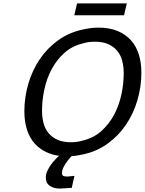

<svg xmlns="http://www.w3.org/2000/svg" viewBox="-20 -899 844 1119"><path d="M372 12Q308 12 261 -7.5Q214 -27 183 -61.5Q152 -96 137 -144Q122 -192 122 -250Q122 -332 145 -410.5Q168 -489 211.5 -553.5Q255 -618 318.5 -664Q382 -710 463 -727Q485 -732 507.5 -735Q530 -738 554 -738Q618 -738 665 -718.5Q712 -699 743 -664.5Q774 -630 789 -582Q804 -534 804 -476Q804 -394 781 -315.5Q758 -237 714.5 -172.5Q671 -108 607.5 -62Q544 -16 463 1Q441 6 418.5 9Q396 12 372 12ZM463 -80Q526 -95 571 -135.5Q616 -176 645 -230.5Q674 -285 687.5 -348Q701 -411 701 -472Q701 -512 692 -545.5Q683 -579 662.5 -603.5Q642 -628 610 -642Q578 -656 533 -656Q494 -656 463 -646Q400 -631 355 -590.5Q310 -550 281 -495.5Q252 -441 238.5 -378Q225 -315 225 -254Q225 -214 234 -180.5Q243 -147 263.5 -122.5Q284 -98 316 -84Q348 -70 393 -70Q432 -70 463 -80ZM247 136Q247 117 255.5 98Q264 79 277 61Q290 43 305.5 27Q321 11 336 -1L359 -20H429Q418 -11 403 4.5Q388 20 374 38Q360 56 350.5 75Q341 94 341 110Q341 119 346.5 124.5Q352 130 373 130L414 126L398 196L328 200Q293 200 270 184Q247 168 247 136ZM413 -810 429 -879H719L703 -810Z"/></svg>

Font: Perun
Style: Italic
Weight: 400
Italic angle: -12°
Foundry: Copyright (c) Stefan Peev, Context Ltd, 2016
Version: Version 1.027